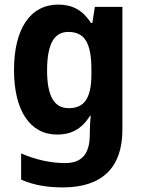

<svg xmlns="http://www.w3.org/2000/svg" viewBox="-20 -576 625 836"><path d="M234 -556C112 -556 41 -451 41 -271C41 -96 110 10 229 10C287 10 335 -12 372 -72H375C373 -52 371 -25 371 -1V9C371 96 335 134 264 134C202 134 136 120 72 92V206C129 231 187 240 254 240C426 240 513 152 513 -11V-546H393L382 -476H376C340 -533 293 -556 234 -556ZM277 -437C347 -437 378 -392 378 -273V-253C378 -144 344 -105 279 -105C215 -105 185 -159 185 -269C185 -383 215 -437 277 -437Z"/></svg>

Font: Noto Sans Telugu SemiCondensed
Style: Bold
Weight: 700
Width: 4
Designer: Jelle Bosma - Monotype Design Team
Foundry: Monotype Imaging Inc.
Version: Version 2.005